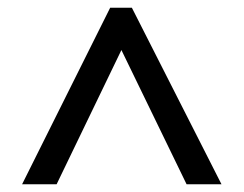

<svg xmlns="http://www.w3.org/2000/svg" viewBox="-20 -790 628 495"><path d="M37 -315H126L293 -661L461 -315H551L320 -770H264Z"/></svg>

Font: Noto Sans Tamil UI Medium
Style: Regular
Weight: 500
Designer: Jelle Bosma - Monotype Design Team
Foundry: Monotype Imaging Inc.
Version: Version 2.004